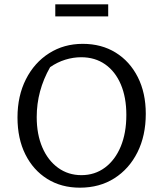

<svg xmlns="http://www.w3.org/2000/svg" viewBox="-20 -860 755 889"><path d="M350 9Q264 9 199 -31.5Q134 -72 97.5 -145Q61 -218 61 -316Q61 -416 100 -493Q139 -570 207.5 -613.5Q276 -657 363 -657Q450 -657 515.5 -616.5Q581 -576 618 -503Q655 -430 655 -333Q655 -232 616.5 -155Q578 -78 509.5 -34.5Q441 9 350 9ZM357 -49Q419 -49 466 -84Q513 -119 539 -181.5Q565 -244 565 -328Q565 -409 539.5 -469Q514 -529 467 -562Q420 -595 356 -595Q319 -595 282 -583.5Q245 -572 212 -549Q150 -440 150 -318Q150 -238 176 -177.5Q202 -117 249 -83Q296 -49 357 -49ZM236 -784V-840H481V-784Z"/></svg>

Font: Piazzolla SC
Style: Regular
Weight: 400
Designer: Juan Pablo del Peral
Foundry: Huerta Tipografica
Version: Version 1.330